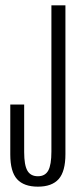

<svg xmlns="http://www.w3.org/2000/svg" viewBox="-20 -695 297 719"><path d="M122 4Q174.5 4 199.8 -24.5Q225 -53 225 -118V-675H172.5V-127.5Q172.5 -78 160.8 -56.5Q149 -35 122 -35Q94.5 -35 82.5 -56Q70.5 -77 70.5 -125.5V-303.5H18.5V-116.5Q18.5 -52 44 -24Q69.5 4 122 4Z"/></svg>

Font: Anybody ExtraCondensed Light
Style: Regular
Weight: 300
Width: 2
Version: Version 1.113;gftools[0.9.25]